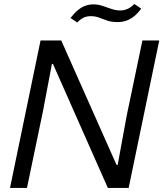

<svg xmlns="http://www.w3.org/2000/svg" viewBox="-20 -929 807 949"><path d="M29.4 0 180.4 -729H282.7L555.9 -114.1H561.7L606.3 -357.6L683.9 -729H767.1L615.9 0H513.1L241.7 -613.1H236.6L192.3 -378.9L113.3 0ZM561.6 -819.9Q530.7 -819.9 509.1 -827.4Q487.6 -835 469.3 -842.1Q451 -849.1 428.7 -849.1Q408.9 -849.1 393.4 -841.9Q377.9 -834.6 361.7 -817.9L328.4 -840.1Q348.4 -865.6 366.5 -880.1Q384.6 -894.7 403.1 -901Q421.7 -907.3 441.9 -907.3Q465.4 -907.3 487.1 -899.9Q508.9 -892.4 530.7 -884.9Q552.6 -877.3 575.3 -877.3Q592.6 -877.3 610.1 -884.9Q627.7 -892.4 644 -909.3L678 -886.3Q659.9 -861.6 640.7 -846.9Q621.6 -832.1 602.2 -826Q582.9 -819.9 561.6 -819.9Z"/></svg>

Font: Mona Sans ExtraLight
Style: Italic
Weight: 200
Italic angle: -11.6951°
Designer: Deni Anggara
Foundry: GitHub
Version: Version 2.000